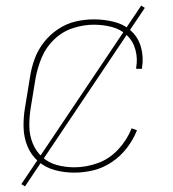

<svg xmlns="http://www.w3.org/2000/svg" viewBox="-20 -607 616 684"><path d="M245 8Q279 8 313.5 -0.5Q348 -9 379 -30Q410 -51 432.5 -80.5Q455 -110 468 -143L449 -150Q433 -109 401.5 -75Q370 -41 328.5 -26Q287 -11 245 -11Q213 -11 183 -19Q153 -27 130.5 -47.5Q108 -68 96.5 -96.5Q85 -125 84.5 -156.5Q84 -188 89 -220L107 -330Q114 -367 129 -403Q144 -439 173.5 -467Q203 -495 240.5 -507Q278 -519 314 -519Q347 -519 378 -511Q409 -503 431.5 -482Q454 -461 462.5 -429.5Q471 -398 465 -365V-362H486V-366Q492 -403 482.5 -438Q473 -473 447.5 -496.5Q422 -520 387 -529Q352 -538 314 -538Q282 -538 249.5 -530.5Q217 -523 187.5 -503.5Q158 -484 136.5 -456.5Q115 -429 103.5 -397.5Q92 -366 87 -333L69 -223Q63 -188 64 -152.5Q65 -117 78 -85.5Q91 -54 116.5 -32Q142 -10 175.5 -1Q209 8 245 8ZM69 57 496 -579 483 -587 56 49Z"/></svg>

Font: Iosevka Sparkle Thin
Style: Italic
Weight: 100
Italic angle: -9°
Designer: Belleve Invis
Foundry: Belleve Invis
Version: Version 4.5.0; ttfautohint (v1.8.3)